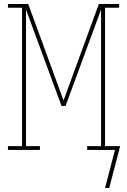

<svg xmlns="http://www.w3.org/2000/svg" viewBox="-20 -755 640 967"><path d="M530 192H509L559 0H419V-19H489V-707L310 -221H290L111 -707V-19H181V0H20V-19H91V-716H20V-735H122L300 -249L478 -735H580V-716H509V-19H585L574 24Z"/></svg>

Font: Iosevka Slab Thin Extended
Style: Regular
Weight: 100
Width: 7
Monospace: yes
Designer: Belleve Invis
Foundry: Belleve Invis
Version: Version 11.1.1; ttfautohint (v1.8.3)